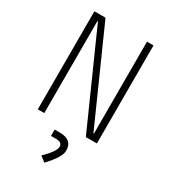

<svg xmlns="http://www.w3.org/2000/svg" viewBox="-227 -803 1040 1176"><g transform="rotate(30 293.0 -215.0)"><path d="M423.8 0 133.8 -650.4H129.9V0H84V-693.4H162.6L452.6 -43H456.1V-693.4H502V0ZM281.7 262.7 244.1 233.9Q314.5 165 314.5 132.3Q314.5 100.6 272 100.6H235.4V55.7H272Q361.3 55.7 361.3 132.3Q361.3 180.2 281.7 262.7Z"/></g></svg>

Font: Cascadia Code NF ExtraLight
Style: Regular
Weight: 200
Monospace: yes
Designer: Aaron Bell
Foundry: Saja Typeworks
Version: Version 2404.023; ttfautohint (v1.8.4)